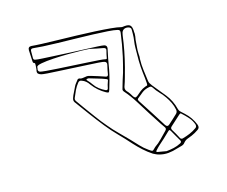

<svg xmlns="http://www.w3.org/2000/svg" viewBox="-103 -874 1206 1022"><g transform="rotate(-15 500.0 -363.5)"><path d="M696 -655Q696 -648 695 -639Q694 -630 692 -621Q691 -602 689 -583.5Q687 -565 688 -545Q690 -531 688 -516Q687 -485 691 -455Q695 -425 699 -394Q700 -385 704 -378.5Q708 -372 714 -364Q744 -328 773 -291.5Q802 -255 814 -207Q817 -196 826.5 -188Q836 -180 844 -172Q877 -142 894 -99Q900 -82 887 -73Q867 -59 848 -51Q836 -46 823.5 -41.5Q811 -37 801 -25Q794 -15 780.5 -12Q767 -9 755 -5Q731 3 706 5.5Q681 8 655 1Q647 -1 639.5 -4.5Q632 -8 624 -12Q598 -29 575.5 -49.5Q553 -70 533 -92Q503 -126 471.5 -158Q440 -190 412 -225Q381 -264 351 -304.5Q321 -345 292 -385Q286 -395 290 -407Q295 -422 302.5 -436Q310 -450 316 -464Q320 -473 327 -481.5Q334 -490 340 -498Q345 -501 349 -500Q358 -496 367 -497.5Q376 -499 384 -500Q392 -502 399 -500.5Q406 -499 413 -497Q432 -491 450.5 -485.5Q469 -480 488 -473Q499 -469 502 -481Q504 -494 506.5 -506.5Q509 -519 512 -531Q516 -547 501 -551Q495 -553 469 -555Q443 -557 406.5 -558.5Q370 -560 330 -562.5Q290 -565 253.5 -566.5Q217 -568 191.5 -570Q166 -572 159 -574Q149 -577 143.5 -582Q138 -587 140 -599Q142 -606 142 -612.5Q142 -619 143 -626Q143 -631 143 -636Q143 -641 136 -643Q132 -645 132 -653Q131 -669 130.5 -684Q130 -699 129 -715Q129 -734 148 -733Q167 -731 204.5 -729.5Q242 -728 291 -727Q340 -726 392.5 -724.5Q445 -723 493.5 -720.5Q542 -718 580 -714.5Q618 -711 636 -706Q641 -705 646 -706Q651 -707 655 -707Q677 -709 685.5 -700.5Q694 -692 695 -670Q695 -667 695 -664Q695 -661 696 -655ZM156 -719Q138 -722 139 -704V-668Q139 -658 150 -657Q159 -655 187 -653.5Q215 -652 254 -650Q293 -648 336 -646Q379 -644 418 -642.5Q457 -641 485.5 -639.5Q514 -638 523 -636Q539 -632 536 -615Q524 -562 515 -505Q510 -479 503 -453Q496 -427 488 -401Q484 -389 481 -388Q478 -387 468 -392Q426 -415 397 -454Q390 -465 380.5 -473Q371 -481 359 -485Q347 -491 338 -480Q325 -464 316 -445Q307 -426 299 -406Q295 -396 302 -387Q310 -376 318 -364.5Q326 -353 334 -342Q357 -311 379.5 -280Q402 -249 427 -220Q450 -192 476 -166.5Q502 -141 527 -115Q546 -95 565 -74.5Q584 -54 607 -38Q622 -27 626.5 -27.5Q631 -28 643 -41Q643 -41 645 -43Q666 -57 683.5 -75.5Q701 -94 719 -112Q730 -122 721 -133Q705 -155 690.5 -178.5Q676 -202 661 -224Q637 -262 613.5 -300Q590 -338 560 -372Q554 -380 557 -387Q563 -408 569 -428.5Q575 -449 582 -469Q588 -490 593 -510.5Q598 -531 603 -552Q610 -584 615.5 -615.5Q621 -647 625 -678Q626 -687 623.5 -691Q621 -695 612 -697Q596 -701 561 -703.5Q526 -706 479.5 -707.5Q433 -709 383.5 -710Q334 -711 288 -712Q242 -713 207 -715Q172 -717 156 -719ZM686 -656V-680Q686 -689 675 -694Q658 -699 646.5 -692Q635 -685 633 -668Q632 -667 632 -664Q621 -578 599 -494Q592 -469 585.5 -444.5Q579 -420 570 -395Q566 -381 575 -370Q583 -362 589.5 -352.5Q596 -343 601 -334Q606 -327 610.5 -325.5Q615 -324 623 -330Q635 -341 648 -351Q661 -361 677 -367Q682 -369 686.5 -370Q691 -371 690 -382Q689 -397 687.5 -412Q686 -427 684 -442Q680 -476 679.5 -510Q679 -544 680 -578Q680 -598 683 -617.5Q686 -637 686 -656ZM147 -603Q147 -592 157 -589Q164 -587 190.5 -584.5Q217 -582 254.5 -580Q292 -578 333 -575.5Q374 -573 411.5 -571Q449 -569 475.5 -567Q502 -565 509 -563Q519 -560 519 -569Q520 -578 522.5 -587Q525 -596 527 -605Q532 -620 516 -623Q497 -626 479 -630Q461 -634 442 -638Q432 -639 399.5 -640Q367 -641 325 -640.5Q283 -640 243 -637.5Q203 -635 176.5 -630Q150 -625 149 -617Q149 -613 148.5 -610Q148 -607 147 -603ZM397 -488Q393 -487 390 -487.5Q387 -488 385 -485Q384 -482 386 -480.5Q388 -479 389 -477Q395 -471 400 -464.5Q405 -458 410 -451Q421 -435 436 -423.5Q451 -412 468 -404Q479 -399 482 -409Q484 -419 486.5 -428.5Q489 -438 493 -448Q497 -456 489 -459Q466 -468 442.5 -474.5Q419 -481 397 -488ZM700 -360Q697 -360 695 -359Q673 -355 656.5 -342.5Q640 -330 624 -316Q620 -312 621.5 -308Q623 -304 625 -301Q651 -261 676 -222Q701 -183 726 -143Q736 -128 748 -139Q761 -150 773 -161.5Q785 -173 797 -184Q807 -193 804 -207Q800 -228 791 -246.5Q782 -265 771 -281Q758 -300 742 -316.5Q726 -333 714 -352Q708 -361 700 -360ZM884 -98V-102Q876 -126 859.5 -144.5Q843 -163 825 -179Q822 -182 819.5 -180.5Q817 -179 814 -177Q801 -165 787 -152.5Q773 -140 759 -127Q749 -119 755 -108Q763 -95 770.5 -82Q778 -69 785 -55Q789 -48 798 -49Q820 -55 840 -63.5Q860 -72 878 -85Q885 -90 884 -98ZM698 -6Q719 -8 739 -12.5Q759 -17 778 -27Q789 -33 783 -43Q774 -59 765 -74Q756 -89 748 -104Q744 -111 741 -110.5Q738 -110 734 -106Q718 -90 701 -74.5Q684 -59 667 -44Q662 -40 657.5 -34.5Q653 -29 648 -24Q640 -16 651 -14Q663 -12 675 -10Q687 -8 698 -6Z"/></g></svg>

Font: Rock 3D
Style: Regular
Weight: 400
Version: Version 1.000